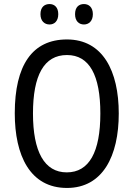

<svg xmlns="http://www.w3.org/2000/svg" viewBox="-20 -919 659 949"><path d="M180 -849C180 -815 200 -798 225 -798C249 -798 268 -815 268 -849C268 -883 249 -899 225 -899C200 -899 180 -884 180 -849ZM351 -849C351 -815 370 -798 395 -798C419 -798 439 -815 439 -849C439 -883 419 -899 395 -899C370 -899 351 -884 351 -849ZM567 -358C567 -568 488 -724 311 -724C139 -724 53 -596 53 -359C53 -151 128 10 311 10C488 10 567 -148 567 -358ZM143 -358C143 -546 197 -647 311 -647C422 -647 476 -547 476 -358C476 -168 421 -67 310 -67C199 -67 143 -170 143 -358Z"/></svg>

Font: Noto Sans Khmer UI Condensed
Style: Regular
Weight: 400
Width: 3
Designer: Danh Hong and the Monotype Design Team
Foundry: Monotype Imaging Inc.
Version: Version 2.002